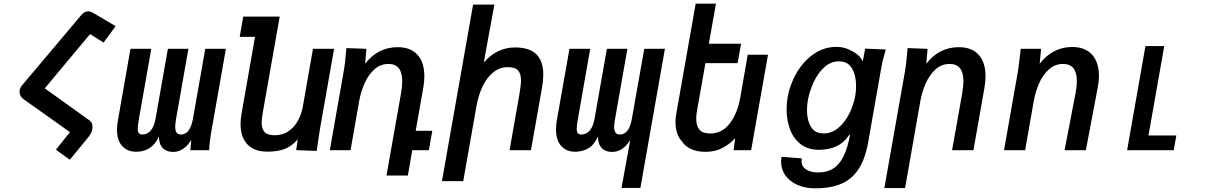

<svg xmlns="http://www.w3.org/2000/svg" viewBox="-20 -815 6640 1042"><path d="M359.5 -98 107.5 -277Q97 -284.5 91.5 -294.8Q86 -305 86 -316.5Q86 -335 98.5 -350.5L420.5 -732.5Q438.5 -753.5 458.5 -753.5Q473 -753.5 489 -743L607.5 -673L542 -584L469 -630L445.5 -602L223 -335.5L464.5 -162.5Q482 -150.5 482 -126Q482 -113.5 477.2 -100.5Q472.5 -87.5 465 -77.5L359 52L283.5 -2.5Z M1115 0H1013L1018 -55.5Q977.5 9.5 920 9.5Q885 9.5 864.2 -10.2Q843.5 -30 842.5 -74Q805 8.5 719.5 8.5Q671.5 8.5 643.2 -22.2Q615 -53 615 -111.5Q615 -135.5 620 -162L688 -550H801L733.5 -167Q727.5 -131 727.5 -117.5Q727.5 -100.5 733.5 -92.8Q739.5 -85 752.5 -85Q778.5 -85 797.5 -106Q816.5 -127 824 -169.5L891 -550H1002.5L935 -167Q931 -145.5 931 -126.5Q931 -104.5 938.5 -94.8Q946 -85 962 -85Q1011.5 -85 1027 -169.5L1094 -550H1206L1129 -113Q1117.5 -49 1115 0Z M1285.5 -141.5Q1285.5 -167 1291 -199L1364 -615H1281L1300 -725H1498L1407 -209.5Q1400 -170 1400 -149Q1400 -115.5 1416 -98.2Q1432 -81 1471 -81Q1513 -81 1544.8 -102.2Q1576.5 -123.5 1596.2 -158.8Q1616 -194 1623.5 -236.5L1678.5 -550H1793L1716.5 -115Q1712.5 -91 1705.5 -43L1699 4L1587.5 0L1596 -58.5Q1561.5 -20 1523.8 -6Q1486 8 1430.5 8Q1360.5 8 1323 -31.2Q1285.5 -70.5 1285.5 -141.5Z M1860 -554 1968.5 -550 1961.5 -469Q2031 -559 2138 -559Q2208.5 -559 2245.8 -517.8Q2283 -476.5 2283 -401.5Q2283 -372 2277 -337.5L2236 -105H2326L2307.5 0H2217.5L2193.5 137.5H2077.5L2156 -306Q2163 -346.5 2163 -374.5Q2163 -468 2088.5 -468Q2044 -468 2011.2 -438Q1978.5 -408 1958.2 -362Q1938 -316 1929 -265L1882.5 0H1770L1844.5 -423Q1850 -455.5 1853 -482.2Q1856 -509 1860 -554Z M2547.5 -790H2663L2605.5 -476Q2644 -519 2686 -538.2Q2728 -557.5 2775 -557.5Q2855 -557.5 2891.8 -519.5Q2928.5 -481.5 2928.5 -410.5Q2928.5 -377 2922 -341.5L2861.5 0H2745.5L2798 -298.5Q2807.5 -353 2807.5 -378.5Q2807.5 -415.5 2791.2 -433Q2775 -450.5 2735.5 -450.5Q2692.5 -450.5 2658 -423.2Q2623.5 -396 2600.2 -348.5Q2577 -301 2566 -240L2494 168H2378.5Z M3455.5 205H3353L3400.5 -55.5Q3360 9.5 3302 9.5Q3267.5 9.5 3246.8 -10.2Q3226 -30 3225 -74Q3204 -27.5 3172 -9.5Q3140 8.5 3101.5 8.5Q3054 8.5 3025.8 -22.8Q2997.5 -54 2997.5 -113Q2997.5 -136 3002 -162L3070.5 -550H3183L3116 -167Q3110 -135.5 3110 -117Q3110 -100 3115.8 -92.5Q3121.5 -85 3135 -85Q3161 -85 3180 -106Q3199 -127 3206.5 -169.5L3273.5 -550H3385L3317.5 -167Q3313 -143 3313 -126.5Q3313 -105 3320.8 -95Q3328.5 -85 3344 -85Q3394 -85 3409 -169.5L3476.5 -550H3588.5Z M3680 -49Q3663.5 -66.5 3654.8 -92.8Q3646 -119 3646 -151Q3646 -175.5 3650 -197L3755.5 -795H3865.5L3827 -577.5H4002L3983 -472.5H3808.5L3763 -216Q3758.5 -191.5 3758.5 -170.5Q3758.5 -131 3776.2 -110.8Q3794 -90.5 3833.5 -90.5Q3899 -90.5 3940.5 -145.2Q3982 -200 3997 -282.5L4038 -518H4148L4056.5 0H3961.5L3969.5 -65.5Q3944 -35.5 3903 -13.2Q3862 9 3808.5 9Q3764 9 3730.8 -6Q3697.5 -21 3680 -49Z M4219 62.5Q4219 51 4221.5 36L4331.5 44.5Q4330 52 4330 58.5Q4330 89 4355.5 105Q4381 121 4420 121Q4466.5 121 4500 101Q4533.5 81 4556.8 35.5Q4580 -10 4594 -86.5L4585.5 -78.5Q4534 -2 4424 -2Q4365 -2 4325.5 -32.5Q4286 -63 4267.5 -112.8Q4249 -162.5 4249 -221.5Q4249 -257.5 4254.5 -287Q4266 -353.5 4301.5 -416.5Q4337 -479.5 4393.5 -520Q4450 -560.5 4520 -560.5Q4554.5 -560.5 4582.8 -548.2Q4611 -536 4630.5 -521Q4642.5 -512.5 4651.2 -500.5Q4660 -488.5 4662 -481.5L4675.5 -551L4787 -546.5Q4780.5 -523.5 4774 -498.5Q4767.5 -473.5 4764 -453.5L4692 -45Q4676 46.5 4640.2 101.8Q4604.5 157 4546.8 182Q4489 207 4403.5 207Q4350 207 4308 188.5Q4266 170 4242.5 137.2Q4219 104.5 4219 62.5ZM4621.5 -294.5Q4626 -321 4626 -348.5Q4626 -406 4603.5 -444Q4581 -482 4533.5 -482Q4488.5 -482 4453.2 -449.8Q4418 -417.5 4395.8 -369.2Q4373.5 -321 4364.5 -272Q4359.5 -243 4359.5 -217.5Q4359.5 -163 4381 -127Q4402.5 -91 4450 -91Q4494 -91 4530 -121.2Q4566 -151.5 4589.2 -198.5Q4612.5 -245.5 4621.5 -294.5Z M4905.5 -554 5014 -550 5007 -469Q5076.5 -559 5183.5 -559Q5254 -559 5291.2 -517.8Q5328.5 -476.5 5328.5 -401.5Q5328.5 -372 5322.5 -337.5L5263 0H5147L5201.5 -306Q5208.5 -346.5 5208.5 -374.5Q5208.5 -468 5134 -468Q5089.5 -468 5056.8 -438Q5024 -408 5003.8 -362Q4983.5 -316 4974.5 -265L4892 205.5H4779.5L4890.5 -423Q4896 -455.5 4898.8 -482.2Q4901.5 -509 4905.5 -554Z M5515.5 -515.5 5519.5 -550H5630L5622.5 -469Q5693 -560 5799 -560Q5869 -560 5906.5 -518.5Q5944 -477 5944 -403.5Q5944 -374 5937 -337.5L5873 0H5757.5L5816.5 -306Q5824 -344.5 5824 -375.5Q5824 -468 5749.5 -468Q5705 -468 5672 -438Q5639 -408 5619 -362Q5599 -316 5590 -265L5543.5 0H5429L5503.5 -423Q5509.5 -459 5515.5 -515.5Z M6196.5 -565H6298.5L6213 -80H6364L6350 0H6097Z"/></svg>

Font: JuliaMono SemiBoldItalic
Style: Regular
Weight: 600
Italic angle: -9°
Monospace: yes
Designer: cormullion
Foundry: corm
Version: Version 0.049; ttfautohint (v1.8.4)